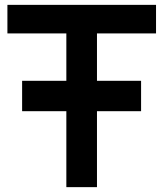

<svg xmlns="http://www.w3.org/2000/svg" viewBox="-20 -770 672 790"><path d="M379 -632.5V-437.5H560.5V-312.5H379V0H253V-312.5H71V-437.5H253V-632.5H10.5V-750H622V-632.5Z"/></svg>

Font: Russisch Sans
Style: Bold
Weight: 700
Designer: Michael Sharanda (font) & Cristiano Sobral (main changes)
Foundry: Michael Sharanda
Version: Version 2.00;September 8, 2020;FontCreator 13.0.0.2681 64-bi